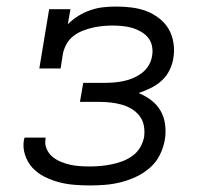

<svg xmlns="http://www.w3.org/2000/svg" viewBox="-20 -558 640 586"><path d="M255 8Q231 8 206.5 6Q182 4 159.5 -2Q137 -8 116 -18.5Q95 -29 79.5 -45.5Q64 -62 56.5 -85Q49 -108 53 -131Q54 -133 54 -134.5Q54 -136 55 -138H119Q119 -137 119 -136Q119 -135 119 -134Q116 -119 122 -104.5Q128 -90 139 -80.5Q150 -71 164 -65Q178 -59 193 -55.5Q208 -52 223.5 -51Q239 -50 255 -50Q271 -50 287.5 -51.5Q304 -53 321 -56.5Q338 -60 354 -66Q370 -72 384.5 -82.5Q399 -93 408 -108.5Q417 -124 420 -141Q422 -158 419 -174.5Q416 -191 406 -204Q396 -217 382 -225.5Q368 -234 352 -238.5Q336 -243 319 -245Q302 -247 285 -247H224L234 -305H294Q309 -305 324 -306Q339 -307 354.5 -310Q370 -313 384.5 -319Q399 -325 412 -334.5Q425 -344 433.5 -358Q442 -372 444 -387Q447 -402 444 -417Q441 -432 432 -443Q423 -454 410 -461.5Q397 -469 383 -473Q369 -477 353.5 -478.5Q338 -480 323 -480Q308 -480 293 -478.5Q278 -477 262.5 -473.5Q247 -470 232 -464Q217 -458 204 -448Q191 -438 183 -423.5Q175 -409 172 -394L165 -349H100L130 -530H195L187 -484Q202 -499 220 -510Q238 -521 257.5 -527.5Q277 -534 296.5 -536Q316 -538 336 -538Q359 -538 382.5 -535Q406 -532 427 -524Q448 -516 466 -502Q484 -488 495 -469Q506 -450 509.5 -426.5Q513 -403 509 -380Q506 -361 497 -343Q488 -325 473 -311.5Q458 -298 439.5 -289Q421 -280 403 -274Q423 -266 441 -252.5Q459 -239 470 -220Q481 -201 484 -177.5Q487 -154 483 -131Q479 -108 468 -85.5Q457 -63 437.5 -46Q418 -29 395.5 -18.5Q373 -8 349.5 -2Q326 4 302 6Q278 8 255 8Z"/></svg>

Font: Iosevka Curly Slab LtEx
Style: Italic
Weight: 300
Width: 7
Italic angle: -9°
Monospace: yes
Designer: Belleve Invis
Foundry: Belleve Invis
Version: Version 11.1.0; ttfautohint (v1.8.3)